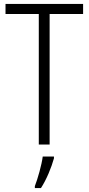

<svg xmlns="http://www.w3.org/2000/svg" viewBox="-20 -827 450 975"><path d="M232 -93V-756H402V-807H8V-756H177V-93ZM254 -23V-32H197C192 9 171 83 157 118V128H188C216 85 241 24 254 -23Z"/></svg>

Font: Noto Sans Kannada UI Condensed Light
Style: Regular
Weight: 300
Width: 3
Designer: Jelle Bosma - Monotype Design Team
Foundry: Monotype Imaging Inc.
Version: Version 2.005